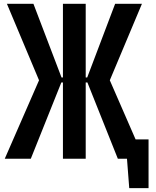

<svg xmlns="http://www.w3.org/2000/svg" viewBox="-20 -830 817 1004"><path d="M4.9 0 184.1 -410.2 16.1 -810.1H154.8L301.8 -424.8H309.1V-810.1H428.2V-424.8H436L582 -810.1H722.2L554.2 -410.2L689 -101.1H756.8V153.8H655.8L644 0H596.2L437 -398.9H428.2V0H309.1V-398.9H300.8L141.1 0Z"/></svg>

Font: Oswald Medium
Style: Regular
Weight: 500
Designer: Vernon Adams
Foundry: Vernon Adams
Version: Version 4.103